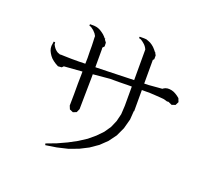

<svg xmlns="http://www.w3.org/2000/svg" viewBox="-133 -951 1265 1147"><g transform="rotate(20 500.0 -378.0)"><path d="M259.8 22.5 256.8 12.7 321.3 -11.7 380.9 -39.1 435.5 -68.4 485.4 -100.6 527.3 -135.7 563.5 -172.9 591.8 -213.9 611.3 -258.8 623 -306.6 626 -360.4V-483.4H604.5L546.9 -482.4H488.3L381.8 -472.7V-451.2L379.9 -323.2L378.9 -250L369.1 -227.5L347.7 -218.8L325.2 -228.5L316.4 -250L317.4 -324.2V-391.6L318.4 -451.2V-466.8L203.1 -458L193.4 -448.2L169.9 -446.3L152.3 -456.1L136.7 -466.8L123 -478.5L112.3 -491.2L103.5 -504.9L96.7 -518.6L92.8 -533.2L91.8 -547.9L93.8 -561.5L95.7 -576.2L105.5 -575.2L106.4 -562.5L112.3 -551.8L118.2 -543L125 -535.2L132.8 -528.3L141.6 -522.5L152.3 -518.6L159.2 -515.6V-517.6L190.4 -516.6L229.5 -515.6H276.4L318.4 -516.6L319.3 -553.7L318.4 -594.7V-629.9L317.4 -658.2L316.4 -679.7V-691.4L313.5 -696.3L307.6 -706.1L293 -721.7L274.4 -735.4L263.7 -738.3V-748H277.3H290L304.7 -746.1L318.4 -742.2L331.1 -736.3L344.7 -727.5L357.4 -717.8L369.1 -706.1L375 -698.2L378.9 -699.2V-692.4L390.6 -676.8L391.6 -653.3L380.9 -641.6L381.8 -629.9V-594.7V-553.7V-517.6H393.6L462.9 -519.5L626 -524.4V-718.8L621.1 -728.5L615.2 -737.3L608.4 -745.1L599.6 -752.9L590.8 -759.8L580.1 -766.6L567.4 -770.5L568.4 -779.3H582H596.7L611.3 -778.3L625 -773.4L638.7 -767.6L652.3 -758.8L664.1 -749L675.8 -736.3L686.5 -722.7H689.5V-718.8L696.3 -707V-682.6L689.5 -675.8V-525.4L718.8 -526.4L776.4 -531.2L801.8 -533.2L808.6 -538.1L818.4 -543L831.1 -545.9H843.8L857.4 -543.9L870.1 -540L883.8 -533.2L897.5 -524.4L911.1 -513.7L919.9 -491.2L909.2 -469.7L886.7 -461.9L865.2 -471.7L864.3 -472.7L853.5 -471.7L844.7 -474.6L829.1 -478.5L805.7 -480.5L777.3 -482.4L742.2 -484.4H689.5V-349.6H687.5L683.6 -294.9L667 -233.4L641.6 -178.7L606.4 -130.9L563.5 -89.8L512.7 -54.7L457 -26.4L395.5 -3.9L329.1 11.7Z"/></g></svg>

Font: Kurinto Seri
Style: Regular
Weight: 400
Designer: Kurinto was developed by Clint Goss from a range of fonts that are compatible with the SIL Open Font License Version 1.1
Foundry: Clinton F. Goss
Version: Version 2.196; July 25, 2020